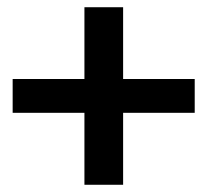

<svg xmlns="http://www.w3.org/2000/svg" viewBox="-20 -524 574 531"><path d="M213.5 -504H320.5V-305.5H518.5V-212H320.5V-13H213.5V-212H15V-305.5H213.5Z"/></svg>

Font: Karla SemiBold
Style: Regular
Weight: 600
Designer: Jonathan Pinhorn
Version: Version 2.004; ttfautohint (v1.8.4.7-5d5b);gftools[0.9.33]